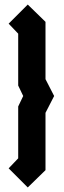

<svg xmlns="http://www.w3.org/2000/svg" viewBox="-20 -662 280 844"><path d="M102 -642 180 -566V-314L218 -240L180 -166V86L102 162L18 78L60 34V-194L82 -240L60 -286V-514L18 -558Z"/></svg>

Font: SOV_raksil
Style: Book
Weight: 400
Version: Version 1.00